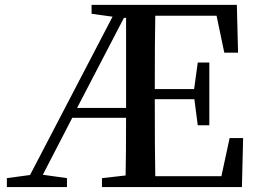

<svg xmlns="http://www.w3.org/2000/svg" viewBox="-20 -757 1044 777"><path d="M481.4 -684.6 292 -320.3H490.2V-684.6ZM909.2 -198.2H963.9L959 0H392.6V-36.1L488.3 -46.9Q490.2 -124 490.2 -280.3H272.5L153.3 -49.8L251 -36.1V0H7.8V-36.1L101.6 -48.8L435.5 -689.5L350.6 -701.2V-737.3H938.5L943.4 -543.9H887.7L856.4 -693.4H608.4Q606.4 -597.7 606.4 -396.5H765.6L780.3 -503.9H827.1V-250H780.3L766.6 -355.5H606.4Q606.4 -142.6 608.4 -43.9H876Z"/></svg>

Font: GenYoMin TW TTF SemiBold
Style: Regular
Weight: 600
Version: Version 1.300